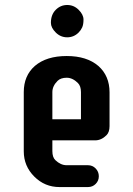

<svg xmlns="http://www.w3.org/2000/svg" viewBox="-20 -757 540 777"><path d="M335.9 0H220.7Q161.1 0 118.7 -42.5Q76.2 -85 76.2 -144.5V-384.3Q76.2 -450.7 121.1 -490.2Q168 -530.3 250 -530.3Q331.1 -530.3 377.9 -490.2Q423.3 -450.2 423.3 -383.3V-246.6Q423.3 -222.2 411.1 -210Q390.1 -189 365.2 -189H191.9V-145.5Q191.9 -120.6 204.1 -108.9Q225.6 -88.4 249.5 -88.4H335.9Q354.5 -88.4 367.2 -75.2Q379.9 -62 379.9 -43.7Q379.9 -25.4 367.2 -12.7Q354.5 0 335.9 0ZM307.6 -384.3Q307.6 -408.7 295.4 -420.9Q273.9 -442.4 250 -442.4Q225.6 -442.4 212.9 -429.7Q191.9 -408.7 191.9 -384.3V-274.4H307.6ZM252 -736.8Q278.8 -736.8 298.3 -717.3Q317.9 -697.8 317.9 -677.7Q317.9 -657.7 312.5 -646Q307.1 -634.3 298.3 -625.5Q278.8 -606 252 -606Q225.1 -606 205.6 -625.5Q186 -645 186 -664.6Q186 -697.8 205.6 -717.3Q225.1 -736.8 252 -736.8Z"/></svg>

Font: Supermercado
Style: Regular
Weight: 400
Designer: James Grieshaber
Foundry: James Grieshaber
Version: Version 1.002